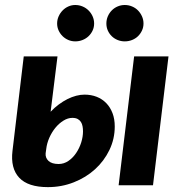

<svg xmlns="http://www.w3.org/2000/svg" viewBox="-20 -741 722 768"><path d="M210 -515.5 182.5 -294Q198 -310.5 215.2 -323.2Q232.5 -336 250 -344.8Q267.5 -353.5 284.8 -358Q302 -362.5 318 -362.5Q344.5 -362.5 366.8 -353.8Q389 -345 405 -328.5Q421 -312 430 -288.5Q439 -265 439 -235Q439 -185.5 417.8 -141.2Q396.5 -97 360.2 -64Q324 -31 275.2 -11.8Q226.5 7.5 171.5 7.5Q92 7.5 56.8 -30.2Q21.5 -68 30 -138L75 -515.5ZM654 -515.5 592 0H454.5L516.5 -515.5ZM162.5 -127.5Q161 -109.5 174.2 -97.2Q187.5 -85 214.5 -85Q235.5 -85 253.5 -97.2Q271.5 -109.5 284.5 -128.8Q297.5 -148 304.8 -171Q312 -194 312 -215.5Q312 -226 310.2 -235.8Q308.5 -245.5 303.8 -253Q299 -260.5 290.8 -265Q282.5 -269.5 269.5 -269.5Q251.5 -269.5 233.8 -258.5Q216 -247.5 201.5 -229.8Q187 -212 177.2 -189.8Q167.5 -167.5 165 -145.5ZM554 -647Q554 -632 548 -619Q542 -606 532 -596.2Q522 -586.5 508.2 -581Q494.5 -575.5 479 -575.5Q464 -575.5 450.5 -581Q437 -586.5 427 -596.2Q417 -606 411.2 -619Q405.5 -632 405.5 -647Q405.5 -662 411.2 -675.5Q417 -689 427 -699.2Q437 -709.5 450.5 -715.2Q464 -721 479 -721Q494.5 -721 508.2 -715.2Q522 -709.5 532 -699.2Q542 -689 548 -675.5Q554 -662 554 -647ZM356.5 -647Q356.5 -632 350.5 -619Q344.5 -606 334.2 -596.2Q324 -586.5 310.2 -581Q296.5 -575.5 281 -575.5Q266.5 -575.5 253.5 -581Q240.5 -586.5 230.5 -596.2Q220.5 -606 214.5 -619Q208.5 -632 208.5 -647Q208.5 -662 214.5 -675.5Q220.5 -689 230.5 -699.2Q240.5 -709.5 253.5 -715.2Q266.5 -721 281 -721Q296.5 -721 310.2 -715.2Q324 -709.5 334.2 -699.2Q344.5 -689 350.5 -675.5Q356.5 -662 356.5 -647Z"/></svg>

Font: Lato Heavy
Style: Italic
Weight: 800
Italic angle: -7°
Designer: Lukasz Dziedzic
Foundry: tyPoland Lukasz Dziedzic
Version: Version 2.007; 2014-02-27